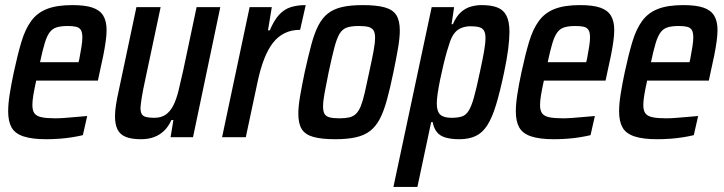

<svg xmlns="http://www.w3.org/2000/svg" viewBox="-20 -538 2841 753"><path d="M161 8Q106 8 72.5 -3Q39 -14 25.5 -38Q12 -62 12 -101Q12 -130 18 -168.5Q24 -207 34 -254Q49 -324 64 -374Q79 -424 102.5 -456Q126 -488 164.5 -503Q203 -518 264 -518Q314 -518 343 -508Q372 -498 385 -476.5Q398 -455 398 -420Q398 -401 394.5 -375.5Q391 -350 385 -320Q379 -290 371 -255L364 -222H122Q115 -190 111 -166.5Q107 -143 107 -126Q107 -104 115.5 -93Q124 -82 144 -78Q164 -74 197 -74Q213 -74 233 -75.5Q253 -77 275.5 -79Q298 -81 322 -83L305 -8Q289 -4 265 0Q241 4 214 6Q187 8 161 8ZM137 -294H288L291 -306Q296 -333 299.5 -354.5Q303 -376 303 -391Q303 -411 297 -420.5Q291 -430 278.5 -433Q266 -436 246 -436Q220 -436 203 -431Q186 -426 175 -411.5Q164 -397 155.5 -369Q147 -341 137 -294Z M533 8Q495 8 472.5 -1.5Q450 -11 440.5 -31Q431 -51 431 -82Q431 -102 435 -127.5Q439 -153 446 -184L515 -510H610L548 -218Q540 -181 536 -156Q532 -131 531 -116Q531 -99 536 -90.5Q541 -82 553.5 -79Q566 -76 585 -76Q612 -76 630 -88.5Q648 -101 660 -125Q672 -149 680.5 -184Q689 -219 699 -264L751 -510H844L737 0H649L660 -67H652Q641 -42 624 -25.5Q607 -9 584.5 -0.5Q562 8 533 8Z M851 0 959 -510H1046L1031 -419H1038Q1055 -459 1075 -480.5Q1095 -502 1120.5 -510Q1146 -518 1179 -518L1157 -421Q1123 -421 1096.5 -408Q1070 -395 1050.5 -370Q1031 -345 1016 -306.5Q1001 -268 990 -216L944 0Z M1295 8Q1241 8 1209 -1Q1177 -10 1163.5 -31.5Q1150 -53 1150 -92Q1150 -121 1157 -161.5Q1164 -202 1175 -255Q1189 -318 1201 -363Q1213 -408 1228.5 -438Q1244 -468 1266.5 -485.5Q1289 -503 1322 -510.5Q1355 -518 1403 -518Q1457 -518 1489 -509Q1521 -500 1534.5 -478.5Q1548 -457 1548 -418Q1548 -390 1541 -349Q1534 -308 1523 -255Q1510 -192 1497.5 -146.5Q1485 -101 1469.5 -71.5Q1454 -42 1431.5 -24.5Q1409 -7 1375.5 0.5Q1342 8 1295 8ZM1311 -74Q1334 -74 1349.5 -77.5Q1365 -81 1376 -91.5Q1387 -102 1395 -122Q1403 -142 1410.5 -174.5Q1418 -207 1428 -255Q1439 -305 1445 -337.5Q1451 -370 1451 -390Q1451 -410 1444.5 -419.5Q1438 -429 1424.5 -432.5Q1411 -436 1387 -436Q1358 -436 1340.5 -430Q1323 -424 1312 -406Q1301 -388 1291.5 -352Q1282 -316 1269 -255Q1259 -206 1253 -173.5Q1247 -141 1247 -120Q1247 -101 1253 -91Q1259 -81 1273.5 -77.5Q1288 -74 1311 -74Z M1523 195 1673 -510H1761L1751 -443H1756Q1770 -475 1788.5 -491Q1807 -507 1828 -512.5Q1849 -518 1868 -518Q1907 -518 1931 -508.5Q1955 -499 1966.5 -476Q1978 -453 1978 -413Q1978 -385 1973 -345.5Q1968 -306 1957 -254Q1941 -178 1925.5 -127Q1910 -76 1891 -46.5Q1872 -17 1845.5 -4.5Q1819 8 1781 8Q1750 8 1727.5 1.5Q1705 -5 1693 -20.5Q1681 -36 1677 -59H1671L1617 195ZM1751 -76Q1775 -76 1791 -81Q1807 -86 1818 -103.5Q1829 -121 1839 -157Q1849 -193 1862 -255Q1873 -305 1878.5 -337Q1884 -369 1884 -389Q1884 -408 1878 -418Q1872 -428 1859 -431.5Q1846 -435 1825 -435Q1807 -435 1791 -429Q1775 -423 1764 -410Q1753 -397 1745 -375Q1740 -361 1733 -337Q1726 -313 1719 -283.5Q1712 -254 1706 -225Q1700 -196 1696.5 -171.5Q1693 -147 1693 -133Q1693 -101 1706.5 -88.5Q1720 -76 1751 -76Z M2152 8Q2097 8 2063.5 -3Q2030 -14 2016.5 -38Q2003 -62 2003 -101Q2003 -130 2009 -168.5Q2015 -207 2025 -254Q2040 -324 2055 -374Q2070 -424 2093.5 -456Q2117 -488 2155.5 -503Q2194 -518 2255 -518Q2305 -518 2334 -508Q2363 -498 2376 -476.5Q2389 -455 2389 -420Q2389 -401 2385.5 -375.5Q2382 -350 2376 -320Q2370 -290 2362 -255L2355 -222H2113Q2106 -190 2102 -166.5Q2098 -143 2098 -126Q2098 -104 2106.5 -93Q2115 -82 2135 -78Q2155 -74 2188 -74Q2204 -74 2224 -75.5Q2244 -77 2266.5 -79Q2289 -81 2313 -83L2296 -8Q2280 -4 2256 0Q2232 4 2205 6Q2178 8 2152 8ZM2128 -294H2279L2282 -306Q2287 -333 2290.5 -354.5Q2294 -376 2294 -391Q2294 -411 2288 -420.5Q2282 -430 2269.5 -433Q2257 -436 2237 -436Q2211 -436 2194 -431Q2177 -426 2166 -411.5Q2155 -397 2146.5 -369Q2138 -341 2128 -294Z M2557 8Q2502 8 2468.5 -3Q2435 -14 2421.5 -38Q2408 -62 2408 -101Q2408 -130 2414 -168.5Q2420 -207 2430 -254Q2445 -324 2460 -374Q2475 -424 2498.5 -456Q2522 -488 2560.5 -503Q2599 -518 2660 -518Q2710 -518 2739 -508Q2768 -498 2781 -476.5Q2794 -455 2794 -420Q2794 -401 2790.5 -375.5Q2787 -350 2781 -320Q2775 -290 2767 -255L2760 -222H2518Q2511 -190 2507 -166.5Q2503 -143 2503 -126Q2503 -104 2511.5 -93Q2520 -82 2540 -78Q2560 -74 2593 -74Q2609 -74 2629 -75.5Q2649 -77 2671.5 -79Q2694 -81 2718 -83L2701 -8Q2685 -4 2661 0Q2637 4 2610 6Q2583 8 2557 8ZM2533 -294H2684L2687 -306Q2692 -333 2695.5 -354.5Q2699 -376 2699 -391Q2699 -411 2693 -420.5Q2687 -430 2674.5 -433Q2662 -436 2642 -436Q2616 -436 2599 -431Q2582 -426 2571 -411.5Q2560 -397 2551.5 -369Q2543 -341 2533 -294Z"/></svg>

Font: Saira Condensed Medium
Style: Italic
Weight: 500
Width: 3
Italic angle: -12°
Designer: Hector Gatti with collaboration of the Omnibus-Type team
Foundry: Omnibus-Type
Version: Version 1.101